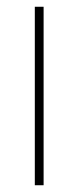

<svg xmlns="http://www.w3.org/2000/svg" viewBox="-20 -548 232 568"><path d="M109 0H83V-528H109Z"/></svg>

Font: Noto Sans Lao Looped SemiCondensed Thin
Style: Regular
Weight: 100
Width: 4
Designer: Mark Frömberg, Ben Mitchell
Foundry: The Fontpad Ltd
Version: Version 1.002; ttfautohint (v1.8.4.7-5d5b)